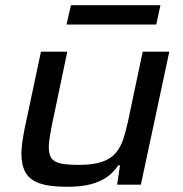

<svg xmlns="http://www.w3.org/2000/svg" viewBox="-20 -708 701 736"><path d="M238 8Q169 8 131 -5.5Q93 -19 77.5 -47.5Q62 -76 62 -119Q62 -138 65.5 -162.5Q69 -187 74 -213L137 -510H238L178 -224Q175 -208 171 -184Q167 -160 167 -145Q167 -115 178 -100.5Q189 -86 214.5 -81Q240 -76 283 -76Q338 -76 372 -88Q406 -100 424.5 -122.5Q443 -145 453 -176Q463 -207 471 -244L527 -510H629L520 0H429L440 -74H433Q417 -49 391.5 -30.5Q366 -12 329 -2Q292 8 238 8ZM235 -614 252 -688H595L579 -614Z"/></svg>

Font: Saira Expanded Medium
Style: Italic
Weight: 500
Width: 7
Italic angle: -12°
Designer: Hector Gatti with collaboration of the Omnibus-Type team
Foundry: Omnibus-Type
Version: Version 1.101